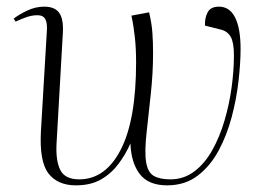

<svg xmlns="http://www.w3.org/2000/svg" viewBox="-20 -543 798 577"><path d="M428 -506Q436 -473 438 -444Q440 -415 440 -383Q440 -324 433 -259Q426 -194 421 -149Q414 -88 419 -56.5Q424 -25 442 -14.5Q460 -4 492 -4Q532 -4 563.5 -27.5Q595 -51 617.5 -91Q640 -131 654.5 -180Q669 -229 676 -280Q683 -331 683 -377Q683 -415 673.5 -432Q664 -449 644 -454L596 -466Q595 -489 604 -506Q613 -523 638 -523Q670 -523 686.5 -490.5Q703 -458 703 -396Q703 -355 697 -301Q691 -247 676.5 -192Q662 -137 637 -90.5Q612 -44 574 -15Q536 14 482 14Q426 14 400 -20Q374 -54 372 -112Q358 -80 336.5 -51Q315 -22 284 -4Q253 14 208 14Q153 14 125.5 -22Q98 -58 103 -149L121 -453Q123 -493 100.5 -496.5Q78 -500 45 -486L27 -478L21 -487Q38 -500 62.5 -511.5Q87 -523 113 -523Q144 -523 157.5 -505Q171 -487 169 -446L150 -113Q147 -61 161 -32.5Q175 -4 218 -4Q297 -4 343 -93.5Q389 -183 389 -356Q389 -395 385.5 -429Q382 -463 375 -496Z"/></svg>

Font: Literata 72pt ExtraLight
Style: Italic
Weight: 200
Italic angle: -2°
Designer: Latin by Veronika Burian and Jose Scaglione. Greek by Irene Vlachou. Cyrillic by Vera Evstafieva
Foundry: TypeTogether
Version: Version 3.002